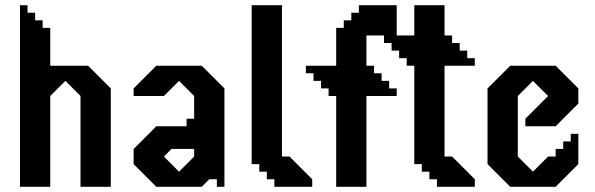

<svg xmlns="http://www.w3.org/2000/svg" viewBox="-20 -720 2294 740"><path d="M319.5 -466.7H173.7V-612.5H144.5V-641.7H115.4V-670.8H86.2V-700H57V0H173.7V-350L232 -408.3L290.3 -350V0H407V-379.2Z M757.5 -466.7H582.5L495 -379.2V-350H611.7L670 -408.3L728.3 -350V-116.7L670 -58.4L611.7 -116.7L640.8 -145.9H728.3V-262.5H699.1V-233.4H582.5L495 -145.9V-87.5L582.5 0H757.5L786.7 -29.2H815.8V0H845V-379.2Z M1066.7 -700H950V-87.5H979.2V-58.4H1008.4V-29.2H1037.5V0H1183.3V-29.2L1095.8 -116.7H1066.7Z M1509 -583.3V-700H1363.2V-670.8H1334V-641.7H1304.9V-612.5H1275.7V-466.7H1159V-437.5H1188.2V-408.3H1217.4V-379.2H1246.5V-350H1275.7V0H1392.3V-350H1509V-379.2H1479.8V-408.3H1450.7V-437.5H1421.5V-466.7H1392.3V-583.3Z M1810 -466.7V-495.8H1780.8V-525H1751.7V-554.2H1722.5V-583.3H1693.3V-700H1576.7V-583.3H1460V-554.2H1489.2V-525H1518.3V-495.8H1547.5V-466.7H1576.7V-87.5H1605.8V-58.4H1635V-29.2H1664.2V0H1810V-29.2L1722.5 -116.7H1693.3V-466.7Z M2004.9 -233.4H2121.5L2209 -320.9V-379.2L2121.5 -466.7H1946.5L1859 -379.2V-87.5L1946.5 0H2121.5L2209 -87.5V-204.2H2179.8V-175H2150.7V-145.9H2121.5V-116.7H2092.4L2034 -58.4L1975.7 -116.7V-350L2034 -408.3L2092.4 -350L2004.9 -262.5Z"/></svg>

Font: Stepalange
Style: Regular
Weight: 400
Designer: Szymon Furjan
Version: Version 1.005;Fontself Maker 3.5.8